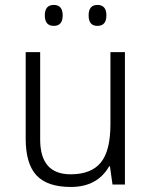

<svg xmlns="http://www.w3.org/2000/svg" viewBox="-20 -740 610 770"><path d="M141.1 -530.8V-180.2Q141.1 -41 263.2 -41Q345.7 -41 384.3 -88.1Q422.9 -135.3 422.9 -242.2V-530.8H481V0H431.2L420.9 -73.2H418Q370.1 9.8 264.2 9.8Q169.4 9.8 126.2 -36.9Q83 -83.5 83 -184.1V-530.8ZM195.8 -720.2Q231.4 -720.2 231.4 -678.2Q231.4 -636.2 195.8 -636.2Q159.7 -636.2 159.7 -678.2Q159.7 -720.2 195.8 -720.2ZM370.6 -720.2Q406.7 -720.2 406.7 -678.2Q406.7 -636.2 370.6 -636.2Q335.4 -636.2 335.4 -678.2Q335.4 -720.2 370.6 -720.2Z"/></svg>

Font: Droid Sans TV
Style: Regular
Weight: 300
Version: Version 1.00